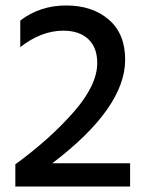

<svg xmlns="http://www.w3.org/2000/svg" viewBox="-20 -681 536 701"><path d="M455 0H36V-81Q162 -173 248.5 -271.5Q335 -370 335 -451Q335 -508 302 -538.5Q269 -569 211 -569Q131 -569 54 -509V-606Q126 -661 221.5 -661Q317 -661 377 -609.5Q437 -558 437 -463Q437 -287 171 -85H455Z"/></svg>

Font: Hind Jalandhar Medium
Style: Regular
Weight: 500
Designer: Namrata Goyal
Foundry: Indian Type Foundry
Version: Version 0.702;PS 1.0;hotconv 1.0.81;makeotf.lib2.5.63406